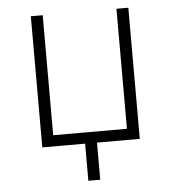

<svg xmlns="http://www.w3.org/2000/svg" viewBox="-50 -577 700 773"><g transform="rotate(-5 300.0 -190.0)"><path d="M276 150V0H103V-530H151V-45H449V-530H497V0H324V150Z"/></g></svg>

Font: Geist Mono UltraLight
Style: Regular
Weight: 200
Monospace: yes
Designer: Basement.studio, Andrés Briganti, Mateo Zaragoza
Foundry: Basement.studio, Vercel, Andrés Briganti, Guido Ferreyra, Mateo Zaragoza
Version: Version 1.400; ttfautohint (v1.8.4.7-5d5b)